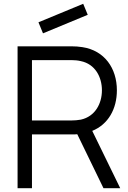

<svg xmlns="http://www.w3.org/2000/svg" viewBox="-20 -995 676 1015"><path d="M443.8 -916.7 419.8 -975 183.3 -877.1 207.3 -818.8ZM615.6 0 467.7 -303.1C552.1 -337.5 597.9 -418.8 597.9 -517.7C597.9 -634.4 532.3 -728.1 415.6 -745.8C395.8 -749 377.1 -750 362.5 -750H72.9V0H149V-284.4H362.5C369.8 -284.4 379.2 -284.4 388.5 -285.4L527.1 0ZM360.4 -358.3H149V-677.1H360.4C372.9 -677.1 390.6 -676 407.3 -671.9C483.3 -656.2 518.8 -587.5 518.8 -517.7C518.8 -447.9 483.3 -379.2 407.3 -362.5C390.6 -359.4 372.9 -358.3 360.4 -358.3Z"/></svg>

Font: Manrope3
Style: Regular
Weight: 400
Width: 4
Designer: Mikhail Sharanda
Foundry: Mikhail Sharanda
Version: Version 3.000;PS 003.000;hotconv 1.0.88;makeotf.lib2.5.64775